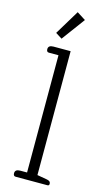

<svg xmlns="http://www.w3.org/2000/svg" viewBox="-138 -962 554 1006"><g transform="rotate(15 138.5 -458.5)"><path d="M70 -783 151 -917 198 -887 105 -761ZM47 -16Q47 -37 75 -37H112V-673H60Q47 -673 47 -689Q47 -710 75 -710H168V-38L220 -29Q242 -26 242 -10Q242 0 232 0H60Q47 0 47 -16Z"/></g></svg>

Font: Maitree Light
Style: Regular
Weight: 300
Designer: CadsonDemak Team
Foundry: CadsonDemak
Version: Version 1.001